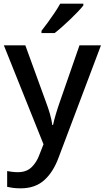

<svg xmlns="http://www.w3.org/2000/svg" viewBox="-20 -786 570 1046"><path d="M1 -539H118L229 -234Q242 -200 251.5 -167.5Q261 -135 265 -105H269Q274 -130 284.5 -165Q295 -200 307 -234L413 -539H530L299 73Q270 152 220.5 196Q171 240 93 240Q68 240 50 237.5Q32 235 19 232V146Q30 148 45.5 150Q61 152 78 152Q124 152 152 125Q180 98 195 56L217 0ZM434 -756Q423 -742 404 -722Q385 -702 362.5 -680.5Q340 -659 318 -639.5Q296 -620 278 -606H206V-618Q221 -637 240 -663Q259 -689 277.5 -716.5Q296 -744 308 -766H434Z"/></svg>

Font: Noto Sans Kawi Medium
Style: Regular
Weight: 500
Designer: Fadhl Haqq
Version: Version 1.000